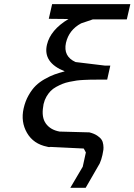

<svg xmlns="http://www.w3.org/2000/svg" viewBox="-20 -713 650 928"><path d="M215.8 -622.1 231.9 -692.9H609.9L592.8 -619.1H428.2L372.1 -600.1Q313.5 -568.8 298.8 -505.9Q284.7 -440.4 345.2 -413.1L486.8 -396H513.2L498 -328.1H445.8Q428.2 -328.1 417 -327.9Q405.8 -327.6 385.3 -326.7Q364.7 -325.7 350.3 -323.7Q335.9 -321.8 316.2 -317.6Q296.4 -313.5 282 -307.6Q267.6 -301.8 251.5 -293Q235.4 -284.2 224.4 -272.7Q213.4 -261.2 204.3 -245.6Q195.3 -230 190.9 -210.9L190.4 -209Q189.9 -207 189.9 -205.1L189 -199.2Q179.7 -146 201.9 -115.5Q224.1 -85 268.1 -77.1L412.1 -73.2Q435.1 -67.4 449.7 -57.6Q464.4 -47.9 470.9 -37.8Q477.5 -27.8 479.2 -13.4Q481 1 479.7 11Q478.5 21 475.1 36.1Q470.2 58.6 461.9 77.1L394 194.8H319.8L379.9 92.8L395 23.9L384.8 4.9L224.1 -2.9Q223.1 -2.9 220.9 -2.4Q218.8 -2 217.8 -2Q213.9 -2 208 -3.9Q141.6 -17.1 110.6 -70.6Q79.6 -124 94.2 -189Q102.1 -224.1 118.2 -252.4Q134.3 -280.8 152.8 -298.8Q171.4 -316.9 197 -331.3Q222.7 -345.7 243.9 -353.3Q265.1 -360.8 293 -368.2Q186.5 -410.6 207 -497.1Q223.6 -568.4 311 -621.1Z"/></svg>

Font: Perun
Style: Italic
Weight: 400
Italic angle: -12°
Foundry: Stefan Peev, Context Ltd
Version: Version 001.000